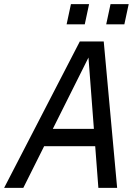

<svg xmlns="http://www.w3.org/2000/svg" viewBox="-50 -911 670 931"><path d="M-30 0 337 -710H453L518 0H427L379 -632L63 0ZM122 -202 170 -286H440L452 -202ZM273 -793 294 -891H382L361 -793ZM465 -793 486 -891H574L553 -793Z"/></svg>

Font: Geist Mono
Style: Italic
Weight: 400
Italic angle: -12°
Monospace: yes
Designer: Basement.studio, Andrés Briganti, Mateo Zaragoza
Foundry: Basement.studio, Vercel, Andrés Briganti, Guido Ferreyra, Mateo Zaragoza
Version: Version 1.500